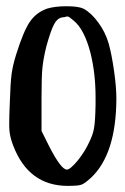

<svg xmlns="http://www.w3.org/2000/svg" viewBox="-20 -695 405 621"><path d="M131.8 -667Q157.2 -674.8 195.3 -674.8Q233.4 -674.8 250 -667Q275.4 -653.3 297.9 -622.1Q320.3 -591.8 331.1 -555.7Q340.8 -521.5 348.6 -467.8Q356.4 -414.1 356.4 -375Q355.5 -196.3 274.4 -120.1Q252.9 -100.6 243.2 -97.7Q233.4 -93.8 199.2 -93.8Q72.3 -93.8 22.5 -224.6Q12.7 -250 10.7 -271.5Q9.8 -279.3 9.8 -294.9Q9.8 -319.3 11.7 -362.3Q13.7 -427.7 17.6 -456.1Q21.5 -484.4 32.2 -518.6Q55.7 -593.8 76.2 -624Q96.7 -654.3 131.8 -667ZM218.8 -627.9Q203.1 -641.6 199.2 -641.6Q199.2 -641.6 199.2 -641.6Q198.2 -641.6 195.3 -641.6Q193.4 -640.6 188.5 -639.6Q183.6 -638.7 180.7 -638.7Q165 -635.7 155.3 -617.2Q144.5 -597.7 129.9 -544.9Q120.1 -504.9 117.2 -475.6Q114.3 -447.3 114.3 -377Q114.3 -341.8 114.3 -271.5Q120.1 -258.8 139.6 -220.7Q177.7 -146.5 196.3 -146.5Q207 -146.5 231.4 -175.8Q254.9 -205.1 268.6 -235.4Q281.2 -260.7 284.2 -281.2Q288.1 -301.8 289.1 -356.4Q289.1 -368.2 289.1 -380.9Q289.1 -458 272.5 -524.4Q252.9 -599.6 218.8 -627.9Z"/></svg>

Font: CillaFHscript
Style: Medium
Weight: 400
Designer: Cecilia Bingert
Version: Version 001.000